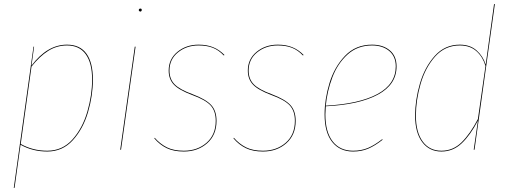

<svg xmlns="http://www.w3.org/2000/svg" viewBox="-20 -751 2548 963"><path d="M148 -517H151L138 -422Q217 -527 316 -527Q381 -527 413.5 -482Q446 -437 446 -352Q446 -272 421.5 -188.5Q397 -105 345.5 -48Q294 9 217 9Q143 9 83 -25L53 191L49 192ZM442 -352Q442 -435 410 -479Q378 -523 316 -523Q265 -523 222 -496Q179 -469 138 -417L84 -29Q144 5 217 5Q293 5 343.5 -51.5Q394 -108 418 -191Q442 -274 442 -352Z M587 0H583L656 -517H660ZM676 -700Q676 -703 678 -705.5Q680 -708 684 -708Q691 -708 691 -701Q691 -698 689 -695.5Q687 -693 684 -693Q681 -693 678.5 -695.5Q676 -698 676 -700Z M1106 -475 1102 -473Q1078 -499 1048 -511Q1018 -523 976 -523Q916 -523 873 -488.5Q830 -454 830 -397Q830 -355 855.5 -328.5Q881 -302 947 -278Q1013 -253 1039.5 -224Q1066 -195 1066 -145Q1066 -74 1019 -32.5Q972 9 902 9Q851 9 816 -8Q781 -25 754 -57L756 -60Q783 -29 817 -12Q851 5 902 5Q970 5 1016 -35Q1062 -75 1062 -145Q1062 -194 1036.5 -222Q1011 -250 945 -274Q878 -299 852 -326.5Q826 -354 826 -397Q826 -455 870 -491Q914 -527 976 -527Q1018 -527 1049.5 -514Q1081 -501 1106 -475Z M1503 -475 1499 -473Q1475 -499 1445 -511Q1415 -523 1373 -523Q1313 -523 1270 -488.5Q1227 -454 1227 -397Q1227 -355 1252.5 -328.5Q1278 -302 1344 -278Q1410 -253 1436.5 -224Q1463 -195 1463 -145Q1463 -74 1416 -32.5Q1369 9 1299 9Q1248 9 1213 -8Q1178 -25 1151 -57L1153 -60Q1180 -29 1214 -12Q1248 5 1299 5Q1367 5 1413 -35Q1459 -75 1459 -145Q1459 -194 1433.5 -222Q1408 -250 1342 -274Q1275 -299 1249 -326.5Q1223 -354 1223 -397Q1223 -455 1267 -491Q1311 -527 1373 -527Q1415 -527 1446.5 -514Q1478 -501 1503 -475Z M1614 -218Q1612 -188 1612 -177Q1612 -89 1648.5 -42Q1685 5 1751 5Q1792 5 1825.5 -9Q1859 -23 1897 -53L1899 -50Q1861 -20 1827 -5.5Q1793 9 1751 9Q1684 9 1646 -39Q1608 -87 1608 -177Q1608 -253 1632.5 -334Q1657 -415 1710.5 -471Q1764 -527 1846 -527Q1901 -527 1935 -498.5Q1969 -470 1969 -418Q1969 -327 1875.5 -276.5Q1782 -226 1614 -218ZM1614 -221Q1782 -230 1873.5 -279.5Q1965 -329 1965 -418Q1965 -468 1932 -495.5Q1899 -523 1846 -523Q1773 -523 1723 -477.5Q1673 -432 1647 -363Q1621 -294 1614 -221Z M2462 -730 2360 0H2356L2377 -146Q2339 -73 2295.5 -32Q2252 9 2194 9Q2133 9 2097.5 -38.5Q2062 -86 2062 -171Q2062 -249 2086 -331.5Q2110 -414 2160.5 -470.5Q2211 -527 2286 -527Q2338 -527 2370.5 -498Q2403 -469 2416 -427L2458 -731ZM2066 -171Q2066 -88 2100 -41.5Q2134 5 2194 5Q2252 5 2295 -37Q2338 -79 2377 -154L2415 -420Q2402 -465 2370 -494Q2338 -523 2286 -523Q2212 -523 2162.5 -467.5Q2113 -412 2089.5 -330Q2066 -248 2066 -171Z"/></svg>

Font: Fira Sans Condensed Four
Style: Italic
Weight: 100
Width: 3
Italic angle: -8°
Designer: bBox Type GmbH & Carrois Corporate GbR & Edenspiekermann AG
Foundry: bBox Type GmbH & Carrois Corporate GbR & Edenspiekermann AG
Version: Version 4.301